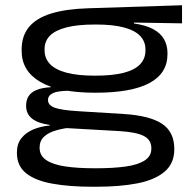

<svg xmlns="http://www.w3.org/2000/svg" viewBox="-20 -520 727 732"><path d="M343.5 -166.5Q204 -166.5 133.2 -208Q62.5 -249.5 62.5 -326V-331Q62.5 -383 90.5 -417Q118.5 -451 175.2 -468.5Q232 -486 317 -488.5L674 -500V-431L490.5 -434L491 -430.5Q536 -424 564.2 -408.8Q592.5 -393.5 605.5 -370.2Q618.5 -347 618.5 -318V-313.5Q618.5 -240.5 550 -203.5Q481.5 -166.5 343.5 -166.5ZM338.5 121.5H348Q411.5 121.5 458.5 115Q505.5 108.5 531.2 92Q557 75.5 557 47V45Q557 13.5 529 -1.2Q501 -16 438.5 -20L227 -32L260.5 -35Q224 -31.5 194.8 -23.2Q165.5 -15 148.2 0.8Q131 16.5 131 42.5V43.5Q131 73.5 156.5 90.5Q182 107.5 228.5 114.5Q275 121.5 338.5 121.5ZM332.5 192Q244.5 192 179.5 180.2Q114.5 168.5 79.5 140.5Q44.5 112.5 44.5 63V61.5Q44.5 28.5 61.5 7Q78.5 -14.5 107 -26.5Q135.5 -38.5 170 -41.5L169 -44Q124.5 -50 102 -68Q79.5 -86 79.5 -116.5V-117Q79.5 -138 88.8 -153Q98 -168 118.8 -176.8Q139.5 -185.5 173.5 -187.5V-201.5L289.5 -173L244.5 -174Q198.5 -173.5 180.8 -164.5Q163 -155.5 163 -138.5Q163 -119 188.2 -109.5Q213.5 -100 279.5 -96L450 -85.5Q550 -79.5 597.2 -48.5Q644.5 -17.5 644.5 48V49.5Q644.5 103 607.5 134.5Q570.5 166 503.8 179Q437 192 347 192ZM342 -231.5Q409.5 -231.5 451.8 -242.5Q494 -253.5 514.2 -275Q534.5 -296.5 534.5 -327V-332Q534.5 -361.5 514.5 -382.8Q494.5 -404 453 -415.2Q411.5 -426.5 346.5 -426.5H341.5Q275.5 -426.5 233 -415.5Q190.5 -404.5 170.2 -383.8Q150 -363 150 -333V-327.5Q150 -298 170.2 -276.2Q190.5 -254.5 233 -243Q275.5 -231.5 342 -231.5Z"/></svg>

Font: Anek Latin Expanded
Style: Regular
Weight: 400
Width: 7
Designer: Yesha Goshar
Foundry: Ek Type
Version: Version 1.003